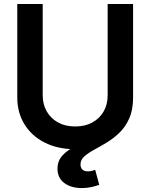

<svg xmlns="http://www.w3.org/2000/svg" viewBox="-20 -748 765 977"><path d="M362.8 11.2Q273.9 11.2 207.5 -22.5Q141.1 -56.2 104.5 -115.5Q67.9 -174.8 67.9 -252.4V-727.5H197.3V-262.7Q197.3 -216.8 217.8 -181.2Q238.3 -145.5 275.1 -125Q312 -104.5 362.8 -104.5Q413.6 -104.5 450.4 -125Q487.3 -145.5 507.6 -181.2Q527.8 -216.8 527.8 -262.7V-727.5H657.2V-252.4Q657.2 -174.8 620.6 -115.2Q584 -55.7 517.8 -22.2Q451.7 11.2 362.8 11.2ZM396.5 209Q341.3 209 306.9 183.1Q272.5 157.2 272.5 109.9Q272.5 75.7 291 51.5Q309.6 27.3 340.3 9Q371.1 -9.3 408 -25.9Q444.8 -42.5 481.7 -61.3Q518.6 -80.1 549.3 -105.2Q580.1 -130.4 598.9 -166Q617.7 -201.7 617.7 -252.4H657.2Q657.2 -189.5 637.9 -146Q618.7 -102.5 588.1 -73Q557.6 -43.5 523.4 -22.9Q489.3 -2.4 458.7 14.2Q428.2 30.8 408.9 48.1Q389.6 65.4 389.6 88.9Q389.6 105.5 399.2 114.7Q408.7 124 427.7 124Q438 124 447.3 121.6Q456.5 119.1 464.4 116.2L484.9 192.4Q468.3 198.7 445.1 203.9Q421.9 209 396.5 209Z"/></svg>

Font: Inter 20pt SemiBold
Style: Regular
Weight: 600
Version: Version 4.001;git-66647c0bb